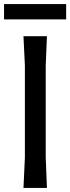

<svg xmlns="http://www.w3.org/2000/svg" viewBox="-33 -929 347 949"><path d="M90 -150V-605L83 -750H199L193 -605V-150L199 0H83ZM294 -909V-833H-13V-909Z"/></svg>

Font: Farro
Style: Regular
Weight: 400
Designer: Aceler Chua
Foundry: Grayscale Limited
Version: Version 1.101